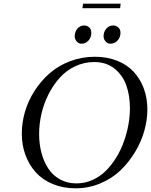

<svg xmlns="http://www.w3.org/2000/svg" viewBox="-20 -1021 825 1049"><path d="M99.1 -291Q99.1 -351.1 116.7 -411.1Q134.3 -471.2 168.9 -524.9Q203.6 -578.6 251 -620.4Q298.3 -662.1 362.5 -686.5Q426.8 -710.9 498 -710.9Q565.4 -710.9 620.4 -689Q675.3 -667 710.9 -628.2Q746.6 -589.4 765.9 -536.9Q785.2 -484.4 785.2 -422.9Q785.2 -365.7 768.3 -305.7Q751.5 -245.6 717.5 -189.7Q683.6 -133.8 637.5 -89.6Q591.3 -45.4 527.6 -18.8Q463.9 7.8 393.1 7.8Q324.7 7.8 268.6 -15.4Q212.4 -38.6 175.8 -79.1Q139.2 -119.6 119.1 -173.8Q99.1 -228 99.1 -291ZM193.8 -289.1Q193.8 -233.9 206.5 -185.8Q219.2 -137.7 243.9 -100.1Q268.6 -62.5 308.1 -40.8Q347.7 -19 397.9 -19Q443.8 -19 485.1 -37.6Q526.4 -56.2 557.9 -87.4Q589.4 -118.7 614.7 -159.7Q640.1 -200.7 656.5 -246.6Q672.9 -292.5 681.4 -338.9Q689.9 -385.3 689.9 -428.2Q689.9 -499.5 669.7 -555.7Q649.4 -611.8 604.5 -647Q559.6 -682.1 495.1 -682.1Q439.5 -682.1 390.4 -658.7Q341.3 -635.3 305.9 -595.7Q270.5 -556.2 244.9 -505.4Q219.2 -454.6 206.5 -399.2Q193.8 -343.8 193.8 -289.1ZM388.2 -823.2Q388.2 -847.2 402.8 -864.5Q417.5 -881.8 439.9 -881.8Q456.1 -881.8 467.5 -871.3Q479 -860.8 479 -841.8Q479 -816.9 463.6 -799.6Q448.2 -782.2 424.8 -782.2Q409.2 -782.2 398.7 -794.9Q388.2 -807.6 388.2 -823.2ZM430.2 -976.1 434.1 -1001H639.2L636.2 -976.1ZM545.9 -823.2Q545.9 -847.2 560.8 -864.5Q575.7 -881.8 598.1 -881.8Q614.3 -881.8 626.2 -871.3Q638.2 -860.8 638.2 -841.8Q638.2 -817.4 622.6 -799.8Q606.9 -782.2 583 -782.2Q567.4 -782.2 556.6 -794.9Q545.9 -807.6 545.9 -823.2Z"/></svg>

Font: Dehuti Alt
Style: Bold-Italic
Weight: 700
Version: Version 1.2